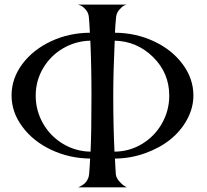

<svg xmlns="http://www.w3.org/2000/svg" viewBox="-20 -807 893 827"><path d="M370.1 -153.8Q374 -235.4 374 -394Q374 -526.9 369.1 -631.8Q306.2 -630.4 252.2 -599.1Q198.2 -567.9 166 -513.7Q133.8 -459.5 133.8 -395Q133.8 -330.6 165.3 -275.4Q196.8 -220.2 251.2 -187.5Q305.7 -154.8 370.1 -153.8ZM709 -395Q709 -492.7 639.6 -561Q570.3 -629.4 474.1 -631.8Q467.8 -495.1 467.8 -394Q467.8 -265.6 473.1 -153.8Q537.6 -154.3 591.8 -187Q646 -219.7 677.5 -275.1Q709 -330.6 709 -395ZM813 -396Q813 -341.8 785.4 -291.5Q757.8 -241.2 712.2 -205.1Q666.5 -168.9 604.2 -146.7Q542 -124.5 475.1 -124Q475.6 -107.4 477.3 -81.8Q479 -56.2 479 -55.2Q481 -41 492.7 -27.1Q504.4 -13.2 515.1 -6.8L525.9 0H315.9Q317.9 -0.5 320.8 -1.7Q323.7 -2.9 331.8 -7.6Q339.8 -12.2 345.9 -18.1Q352.1 -23.9 357.4 -34.2Q362.8 -44.4 363.8 -56.2Q367.2 -97.2 368.2 -124Q278.8 -125 200.9 -161.6Q123 -198.2 76.4 -261Q29.8 -323.7 29.8 -396Q29.8 -468.8 75.9 -530.8Q122.1 -592.8 199.7 -629.2Q277.3 -665.5 367.2 -666Q366.7 -681.6 365 -704.6Q363.3 -727.5 362.8 -732.9Q361.3 -751.5 349.6 -765.1Q337.9 -778.8 327.1 -783.2L315.9 -787.1H525.9Q523.4 -787.1 514.6 -783Q505.9 -778.8 493.9 -765.1Q481.9 -751.5 480 -732.9Q476.6 -699.2 475.1 -666Q564.9 -665.5 642.8 -629.2Q720.7 -592.8 766.8 -530.5Q813 -468.3 813 -396Z"/></svg>

Font: Anticva
Style: Regular
Weight: 400
Version: Version 1.000